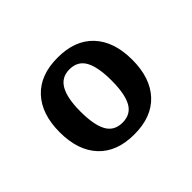

<svg xmlns="http://www.w3.org/2000/svg" viewBox="-84 -772 576 576"><g transform="rotate(-45 204.0 -484.0)"><path d="M50 -484Q50 -561 90 -604Q130 -647 204 -647Q278 -647 318 -604Q358 -561 358 -484Q358 -407 318 -364Q278 -321 204 -321Q130 -321 90 -364Q50 -407 50 -484ZM270 -484Q270 -541 254.5 -569Q239 -597 204 -597Q170 -597 154 -568.5Q138 -540 138 -484Q138 -427 153.5 -399Q169 -371 204 -371Q239 -371 254.5 -399Q270 -427 270 -484Z"/></g></svg>

Font: Andada Pro SemiBold
Style: Regular
Weight: 600
Designer: Carolina Giovagnoli
Foundry: Huerta Tipografica
Version: Version 3.005